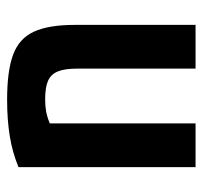

<svg xmlns="http://www.w3.org/2000/svg" viewBox="-35 -535 570 540"><g transform="rotate(-90 250.0 -265.0)"><path d="M50 -498Q91 -515 137 -522.5Q183 -530 240 -530Q321 -530 366.5 -513Q412 -496 431 -454.5Q450 -413 450 -340V0H327V-333Q327 -368 319 -387.5Q311 -407 292.5 -415Q274 -423 241 -423Q223 -423 208 -420.5Q193 -418 175.5 -411Q158 -404 131 -389L173 -466V0H50Z"/></g></svg>

Font: M PLUS Code Latin SemiBold
Style: Regular
Weight: 600
Designer: Coji Morishita
Foundry: UNDERFOREST DESIGN
Version: Version 1.002; ttfautohint (v1.8.3)